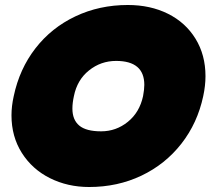

<svg xmlns="http://www.w3.org/2000/svg" viewBox="-20 -734 843 769"><path d="M26 -272Q26 -309 35 -349Q58 -458 122 -540.5Q186 -623 282 -668.5Q378 -714 492 -714Q582 -714 652.5 -679Q723 -644 763 -579Q803 -514 803 -429Q803 -391 794 -349Q771 -241 706.5 -158.5Q642 -76 546.5 -30.5Q451 15 337 15Q251 15 180 -20.5Q109 -56 67.5 -121.5Q26 -187 26 -272ZM553 -349Q558 -376 558 -394Q558 -490 445 -490Q384 -490 336.5 -452Q289 -414 276 -349Q270 -322 270 -299Q270 -254 297.5 -231Q325 -208 385 -208Q445 -208 492 -246Q539 -284 553 -349Z"/></svg>

Font: Prompt Black
Style: Italic
Weight: 900
Italic angle: -12°
Designer: Katatrad Team
Foundry: CadsonDemak
Version: Version 1.001